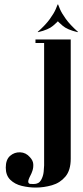

<svg xmlns="http://www.w3.org/2000/svg" viewBox="-20 -673 376 866"><path d="M299 43Q299 95 275 123.5Q251 152 214.5 162.5Q178 173 141 173Q110 173 78.5 165.5Q47 158 26.5 138Q6 118 6 83Q6 47 25.5 30Q45 13 71 14Q97 15 115 36Q129 51 130 67Q131 83 126.5 96.5Q122 110 118 117Q106 140 107.5 148Q109 156 117 156.5Q125 157 132 157Q155 157 165 139.5Q175 122 177 101.5Q179 81 179 73V-495H299ZM140 -479V-495H179V-479ZM152 -528 150 -529Q186 -561 205 -587.5Q224 -614 231.5 -632Q239 -650 240 -653H242V-578Q240 -575 219.5 -557Q199 -539 152 -528ZM330 -528Q283 -539 262.5 -557Q242 -575 240 -578V-653H242Q243 -650 250.5 -632Q258 -614 277 -587.5Q296 -561 332 -529Z"/></svg>

Font: Emberly Black
Style: Regular
Weight: 900
Designer: Rajesh Rajput
Foundry: Rajesh Rajput
Version: Version 1.000